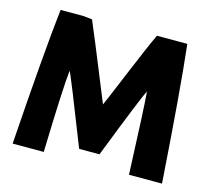

<svg xmlns="http://www.w3.org/2000/svg" viewBox="-102 -828 1090 966"><g transform="rotate(15 443.5 -345.0)"><path d="M476 -50H370Q232 -403 222 -417Q212 -335 202 11H40Q73 -474 99 -701H220Q233 -700 264 -696Q281 -659 428 -297Q436 -313 504 -477Q572 -641 601 -701H759Q785 -474 818 11H646Q632 -340 625 -417Q608 -389 476 -50Z"/></g></svg>

Font: Repo
Style: ExtraBold
Weight: 800
Designer: Stefan Peev
Foundry: Context Ltd
Version: Version 001.000